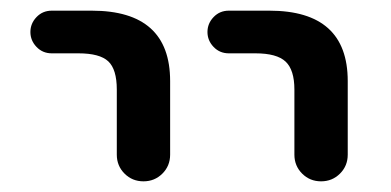

<svg xmlns="http://www.w3.org/2000/svg" viewBox="-20 -540 734 360"><path d="M409 -440Q392 -440 380.5 -452Q369 -464 369 -480Q369 -496 380.5 -508Q392 -520 409 -520H485Q632 -520 632 -388V-250Q632 -229 617.5 -214.5Q603 -200 582 -200Q561 -200 546.5 -214.5Q532 -229 532 -250V-372Q532 -409 515.5 -424.5Q499 -440 459 -440ZM77 -440Q60 -440 48.5 -452Q37 -464 37 -480Q37 -496 48.5 -508Q60 -520 77 -520H152Q299 -520 299 -388V-250Q299 -229 284.5 -214.5Q270 -200 249 -200Q228 -200 213.5 -214.5Q199 -229 199 -250V-372Q199 -410 183 -425Q167 -440 127 -440Z"/></svg>

Font: Rounded Mplus 1c Medium
Style: Regular
Weight: 500
Version: Version 1.059.20150529